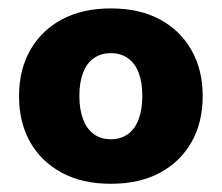

<svg xmlns="http://www.w3.org/2000/svg" viewBox="-20 -763 535 463"><path d="M247.1 -319.8Q178.7 -319.8 129.2 -346.4Q79.6 -373 52.7 -420.4Q25.9 -467.8 25.9 -531.2Q25.9 -594.2 52.7 -641.8Q79.6 -689.5 129.2 -716.1Q178.7 -742.7 247.1 -742.7Q316.4 -742.7 365.7 -716.1Q415 -689.5 441.9 -641.8Q468.8 -594.2 468.8 -531.2Q468.8 -467.8 441.9 -420.4Q415 -373 365.7 -346.4Q316.4 -319.8 247.1 -319.8ZM247.1 -427.2Q271.5 -427.2 288.6 -439.7Q305.7 -452.1 314.5 -475.8Q323.2 -499.5 323.2 -531.7Q323.2 -564 314.5 -587.2Q305.7 -610.4 288.6 -622.6Q271.5 -634.8 247.1 -634.8Q223.1 -634.8 206.1 -622.6Q189 -610.4 180.2 -587.2Q171.4 -564 171.4 -531.7Q171.4 -499.5 180.2 -475.8Q189 -452.1 206.1 -439.7Q223.1 -427.2 247.1 -427.2Z"/></svg>

Font: Inter 16pt Black
Style: Regular
Weight: 900
Version: Version 4.001;git-66647c0bb